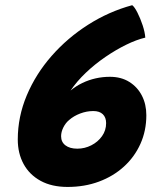

<svg xmlns="http://www.w3.org/2000/svg" viewBox="-20 -716 617 740"><path d="M540 -571Q506 -563 466.2 -543.5Q426.5 -524 386.2 -496.5Q346 -469 311 -435.8Q276 -402.5 252 -367Q273 -384.5 297.5 -396.2Q322 -408 348.8 -414Q375.5 -420 403.5 -420Q447 -420 478.5 -400.2Q510 -380.5 527 -347.2Q544 -314 544 -272Q544 -212 521.2 -161.5Q498.5 -111 457.5 -73.8Q416.5 -36.5 361.2 -16Q306 4.5 240.5 4.5Q179.5 4.5 136.5 -19Q93.5 -42.5 71 -83.8Q48.5 -125 48.5 -178.5Q48.5 -266 83.2 -348.5Q118 -431 179 -500.5Q240 -570 319.8 -620.8Q399.5 -671.5 489.5 -696Q498.5 -689.5 509.8 -667.2Q521 -645 529.8 -618.5Q538.5 -592 540 -571ZM246.5 -253.5Q233 -242.5 224.2 -225Q215.5 -207.5 215.5 -191Q215.5 -168.5 232.2 -155.8Q249 -143 278 -143Q306.5 -143 332 -156Q357.5 -169 373.2 -191.2Q389 -213.5 389 -241.5Q389 -263.5 376.2 -275.8Q363.5 -288 339.5 -288Q314 -288 289 -278.5Q264 -269 246.5 -253.5Z"/></svg>

Font: Grandstander Thin ExtraBold
Style: Italic
Weight: 800
Italic angle: -15°
Version: Version 1.200